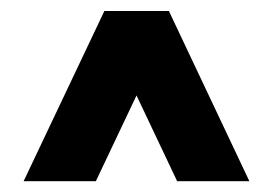

<svg xmlns="http://www.w3.org/2000/svg" viewBox="-20 -739 502 353"><path d="M231 -563.5 305.7 -405.8H438.5L290.5 -718.8H171.9L23.4 -405.8H156.2Z"/></svg>

Font: Winston ExtraBold
Style: Regular
Weight: 800
Designer: Vernon Adams, Kim Jin-seong, David Berlow, Cristiano Sobral
Foundry: The Winston Project Authors
Version: Version 3.004